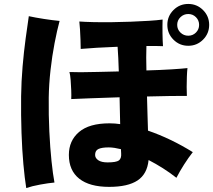

<svg xmlns="http://www.w3.org/2000/svg" viewBox="-20 -895 1080 973"><path d="M533 52Q434 52 381.5 10.5Q329 -31 329 -110Q329 -182 380.5 -226Q432 -270 535 -270Q549 -270 562.5 -269Q576 -268 589 -266Q588 -298 587.5 -332Q587 -366 586 -402Q507 -399 440 -397Q373 -395 341 -393Q342 -411 341 -437.5Q340 -464 338 -489.5Q336 -515 332 -530Q351 -529 389 -529Q427 -529 477 -530.5Q527 -532 582 -533Q581 -568 579.5 -599.5Q578 -631 576 -658Q521 -656 471 -653Q421 -650 389 -647Q389 -666 388 -692.5Q387 -719 385.5 -745Q384 -771 382 -786Q410 -784 452 -783Q494 -782 543.5 -782.5Q593 -783 642.5 -785Q692 -787 734 -789.5Q776 -792 804 -796Q803 -766 803.5 -726.5Q804 -687 806 -661Q788 -662 767 -662Q746 -662 722 -662Q720 -608 722 -538Q792 -540 848.5 -543.5Q905 -547 930 -550Q928 -533 927 -507Q926 -481 926 -455Q926 -429 927 -409Q896 -409 842.5 -408.5Q789 -408 725 -406Q726 -359 727.5 -314.5Q729 -270 730 -233Q846 -193 957 -124Q935 -96 913 -61.5Q891 -27 874 6Q841 -20 805.5 -42.5Q770 -65 733 -84Q726 -13 677 19.5Q628 52 533 52ZM113 58Q105 9 98.5 -63Q92 -135 89 -222.5Q86 -310 87 -407Q88 -483 94.5 -558.5Q101 -634 110 -700Q119 -766 126 -813Q158 -806 203 -799Q248 -792 282 -789Q269 -741 256.5 -676Q244 -611 236 -539.5Q228 -468 227 -400Q226 -312 230 -229Q234 -146 241 -79Q248 -12 256 30Q224 33 183 40.5Q142 48 113 58ZM934 -663Q890 -663 859 -694Q828 -725 828 -769Q828 -813 859 -844Q890 -875 934 -875Q978 -875 1009 -844Q1040 -813 1040 -769Q1040 -725 1009 -694Q978 -663 934 -663ZM934 -714Q957 -714 973 -730Q989 -746 989 -769Q989 -792 973 -808Q957 -824 934 -824Q911 -824 894.5 -808Q878 -792 878 -769Q878 -746 894.5 -730Q911 -714 934 -714ZM525 -72Q569 -72 582.5 -82Q596 -92 594 -118Q594 -122 593.5 -127Q593 -132 593 -139Q577 -143 561 -145.5Q545 -148 531 -148Q496 -148 479 -140Q462 -132 462 -110Q462 -94 478 -83Q494 -72 525 -72Z"/></svg>

Font: Zen Kaku Gothic Antique Black
Style: Regular
Weight: 900
Designer: Yoshimichi Ohira
Foundry: Positype
Version: Version 1.001